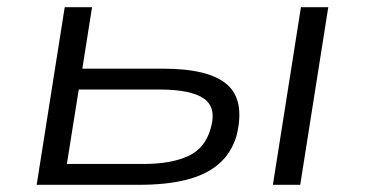

<svg xmlns="http://www.w3.org/2000/svg" viewBox="-20 -514 1015 534"><path d="M82 0 160 -494H236L209 -323H434Q561 -323 611.5 -279Q662 -235 638 -137Q624 -89 589 -58.5Q554 -28 498.5 -14Q443 0 367 0ZM166 -58H379Q456 -58 503.5 -80Q551 -102 566 -157Q583 -214 547.5 -239.5Q512 -265 423 -265H199ZM739 0 817 -494H893L815 0Z"/></svg>

Font: Nunito Sans 7pt Expanded Light
Style: Italic
Weight: 300
Width: 7
Italic angle: -9°
Designer: Vernon Adams
Foundry: Vernon Adams
Version: Version 3.101;gftools[0.9.27]